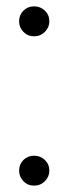

<svg xmlns="http://www.w3.org/2000/svg" viewBox="-20 -584 217 603"><path d="M40 -48Q40 -68 53.5 -81.5Q67 -95 87 -95Q107 -95 121 -81.5Q135 -68 135 -48Q135 -29 121 -15Q107 -1 87 -1Q67 -1 53.5 -15Q40 -29 40 -48ZM40 -517Q40 -537 53.5 -550.5Q67 -564 87 -564Q107 -564 121 -550.5Q135 -537 135 -517Q135 -498 121 -484Q107 -470 87 -470Q67 -470 53.5 -484Q40 -498 40 -517Z"/></svg>

Font: VDS
Style: Regular
Weight: 400
Designer: artmaker
Foundry: artmaker
Version: Version 1.000 2009 initial release